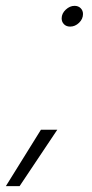

<svg xmlns="http://www.w3.org/2000/svg" viewBox="-47 -491 316 657"><path d="M164 -428Q164 -445 178 -458Q192 -471 208 -471Q221 -471 229 -463Q237 -455 237 -443Q237 -426 223.5 -413Q210 -400 193 -400Q180 -400 172 -408Q164 -416 164 -428ZM93 -47H149L20 146H-27Z"/></svg>

Font: Prompt ExtraLight
Style: Italic
Weight: 275
Italic angle: -12°
Designer: Katatrad Team
Foundry: CadsonDemak
Version: Version 1.000